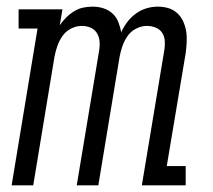

<svg xmlns="http://www.w3.org/2000/svg" viewBox="-20 -558 640 578"><path d="M15 0 93 -472H36V-530H168L160 -482Q168 -494 179 -505Q190 -516 203 -524Q216 -532 230 -535Q244 -538 259 -538Q276 -538 291.5 -533Q307 -528 318.5 -517.5Q330 -507 336 -492Q342 -477 345 -461Q352 -477 363 -491.5Q374 -506 389 -517Q404 -528 421 -533Q438 -538 455 -538Q472 -538 487 -533.5Q502 -529 513.5 -518.5Q525 -508 531.5 -493.5Q538 -479 540.5 -463.5Q543 -448 542 -431Q541 -414 539 -398L482 -58H539V0H407L475 -409Q477 -422 476 -435.5Q475 -449 468 -459.5Q461 -470 448.5 -475Q436 -480 422 -480Q406 -480 390 -472Q374 -464 364 -449.5Q354 -435 348.5 -419Q343 -403 340 -387L276 0H211L279 -409Q281 -422 279.5 -435.5Q278 -449 271 -459.5Q264 -470 252 -475Q240 -480 226 -480Q210 -480 194 -472Q178 -464 168 -449.5Q158 -435 152.5 -419Q147 -403 144 -387L80 0Z"/></svg>

Font: Iosevka Curly Slab LtEx
Style: Italic
Weight: 300
Width: 7
Italic angle: -9°
Monospace: yes
Designer: Belleve Invis
Foundry: Belleve Invis
Version: Version 11.1.0; ttfautohint (v1.8.3)